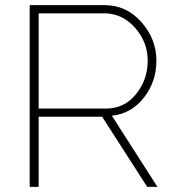

<svg xmlns="http://www.w3.org/2000/svg" viewBox="-20 -730 685 750"><path d="M96 0V-710H388Q474 -710 532.5 -643.5Q591 -577 591 -493Q591 -411 542 -348.5Q493 -286 417 -278L595 0H555L379 -274H131V0ZM131 -306H394Q466 -306 511.5 -362.5Q557 -419 557 -493Q557 -566 507 -622Q457 -678 387 -678H131Z"/></svg>

Font: Raleway-v4020 ExtraLight
Style: Regular
Weight: 275
Designer: Matt McInerney, Pablo Impallari, Rodrigo Fuenzalida
Foundry: Matt McInerney, Pablo Impallari, Rodrigo Fuenzalida
Version: Version 4.020;PS 004.020;hotconv 1.0.88;makeotf.lib2.5.64775